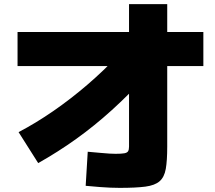

<svg xmlns="http://www.w3.org/2000/svg" viewBox="-20 -845 1040 930"><path d="M70 -205Q154 -249 238 -307Q322 -365 402.5 -434Q483 -503 555 -580L690 -480Q606 -388 521.5 -311.5Q437 -235 349 -172Q261 -109 165 -55ZM560 65Q536 65 514 64Q492 63 464.5 61Q437 59 395 55L405 -110Q441 -107 466.5 -104.5Q492 -102 510 -101Q528 -100 540 -100Q568 -100 582 -102.5Q596 -105 600.5 -112.5Q605 -120 605 -135V-825H790V-135Q790 -67 783 -27Q776 13 753 33Q730 53 684 59Q638 65 560 65ZM65 -525V-690H965V-525Z"/></svg>

Font: M PLUS 1 Black
Style: Regular
Weight: 900
Designer: Coji Morishita
Foundry: UNDERFOREST DESIGN
Version: Version 1.001